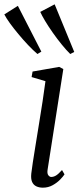

<svg xmlns="http://www.w3.org/2000/svg" viewBox="-87 -857 371 887"><path d="M111 10Q94 10 80.8 3.8Q67.5 -2.5 61.2 -16.8Q55 -31 57.5 -55Q59 -71 64.5 -106Q70 -141 77.5 -187.8Q85 -234.5 93.5 -286.5Q102 -338.5 109.8 -389.2Q117.5 -440 123 -482L59 -501L63.5 -526.5L186.5 -548L205.5 -538L133 -74Q130 -55.5 136.2 -47.5Q142.5 -39.5 149.5 -39.5Q160.5 -39.5 171.8 -46.2Q183 -53 199.5 -71.5L211 -51.5Q205 -42 191 -27.5Q177 -13 156.5 -1.5Q136 10 111 10ZM86 -607.5Q66.5 -624 43.2 -648.5Q20 -673 -2.2 -699.8Q-24.5 -726.5 -41.8 -750.5Q-59 -774.5 -67 -790.5L-4.5 -830L104 -618.5ZM237.5 -607.5Q219 -625.5 197.8 -651.8Q176.5 -678 156.5 -706.5Q136.5 -735 121.2 -760.5Q106 -786 99 -802L165.5 -837L256 -617Z"/></svg>

Font: Merriweather 60pt Light
Style: Italic
Weight: 300
Italic angle: -7.8°
Version: Version 2.101